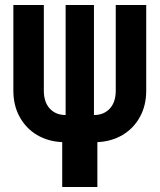

<svg xmlns="http://www.w3.org/2000/svg" viewBox="-20 -570 640 770"><path d="M229.5 180V0Q172.8 -2.5 128.5 -28.7Q84.3 -54.9 59 -100.9Q33.6 -146.8 33.6 -206.2V-550H155.8V-206.2Q155.8 -160.5 179.6 -134.6Q203.4 -108.7 243.2 -108.7V-550H356.8V-108.7Q396.6 -108.7 420.4 -134.6Q444.2 -160.5 444.2 -206.2V-550H566.4V-206.2Q566.4 -146.8 541 -100.9Q515.7 -54.9 471.5 -28.7Q427.4 -2.5 370.5 0V180Z"/></svg>

Font: JetBrains Mono
Style: Regular
Weight: 400
Monospace: yes
Designer: Philipp Nurullin, Konstantin Bulenkov
Foundry: JetBrains
Version: Version 2.305